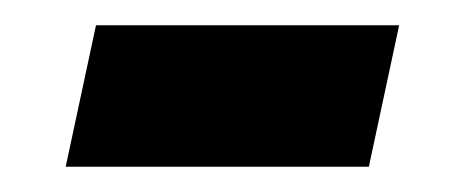

<svg xmlns="http://www.w3.org/2000/svg" viewBox="-20 -330 368 152"><path d="M32 -198 56 -310H296L272 -198Z"/></svg>

Font: mr_Source Sans Pro
Style: Italic
Weight: 900
Italic angle: -11°
Designer: Paul D. Hunt
Foundry: Adobe Systems Incorporated
Version: Version 1.076;July 10, 2024;FontCreator 11.5.0.2430 64-bit